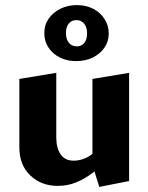

<svg xmlns="http://www.w3.org/2000/svg" viewBox="-20 -722 583 754"><path d="M207 8Q142 8 99 -33Q56 -74 56 -143V-412L201 -436V-182Q201 -141 218 -116Q235 -91 270 -91Q287 -91 305 -97Q323 -103 339 -114.5Q355 -126 366 -142L403 -101Q375 -67 343.5 -43Q312 -19 278.5 -5.5Q245 8 207 8ZM370 12 343 -74V-412L487 -436V-11ZM279 -482Q244 -482 215.5 -496Q187 -510 170.5 -535Q154 -560 154 -592Q154 -624 171 -648.5Q188 -673 217 -687.5Q246 -702 282 -702Q318 -702 346 -687.5Q374 -673 390.5 -647.5Q407 -622 407 -590Q407 -559 390 -534.5Q373 -510 344 -496Q315 -482 279 -482ZM282 -540Q300 -540 311 -553.5Q322 -567 322 -591Q322 -615 310.5 -629Q299 -643 280 -643Q261 -643 250 -629.5Q239 -616 239 -592Q239 -568 250.5 -554Q262 -540 282 -540Z"/></svg>

Font: Ysabeau Infant ExtraBold
Style: Regular
Weight: 800
Designer: Christian Thalmann (Catharsis Fonts)
Version: Version 2.001;gftools[0.9.30]; featfreeze: ss01,ss02,lnum